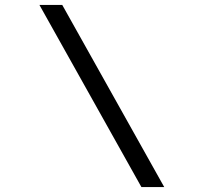

<svg xmlns="http://www.w3.org/2000/svg" viewBox="-20 -677 802 774"><path d="M550 77H642L231 -657H139Z"/></svg>

Font: Charger Monospace
Style: Regular
Weight: 400
Designer: Jasper
Foundry: Cannot Into Space Fonts
Version: Version 0.980